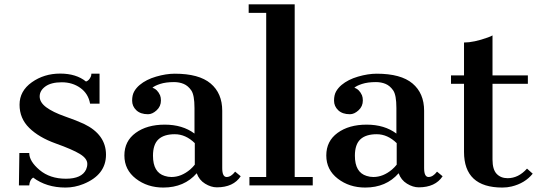

<svg xmlns="http://www.w3.org/2000/svg" viewBox="-20 -842 2457 872"><path d="M130.4 -35.6Q114.7 -24.9 112.8 0H65.9L67.9 -147H112.8Q112.8 -109.4 159.9 -69.8Q207 -30.3 279.3 -30.3Q351.6 -30.3 371.1 -72.3Q376.5 -84.5 376.5 -97.7Q376.5 -122.1 343 -142.6Q309.6 -163.1 233.2 -190.4Q156.7 -217.8 112.8 -261Q68.8 -304.2 68.8 -366.5Q68.8 -428.7 124.5 -468.3Q180.2 -507.8 253.2 -507.8Q326.2 -507.8 370.6 -471.7Q384.3 -476.1 392.1 -493.2Q395 -499 395 -507.3H432.1V-371.1H389.2Q380.9 -417 345 -442.6Q309.1 -468.3 260.7 -468.3Q212.4 -468.3 186.3 -449.5Q160.2 -430.7 160.2 -403.8Q160.2 -377 190.2 -354.7Q220.2 -332.5 275.1 -313.2Q330.1 -293.9 361.3 -279.3Q461.4 -231 461.4 -139.4Q461.4 -47.9 358.9 -6.3Q318.8 9.8 277.3 9.8Q190.9 9.8 130.4 -35.6Z M873.5 -55.2Q816.9 9.8 721.7 9.8Q649.4 9.8 597.2 -30.5Q544.9 -70.8 544.9 -136Q544.9 -201.2 596.2 -238.5Q647.5 -275.9 728.3 -275.9Q809.1 -275.9 863.3 -235.4V-351.6Q863.3 -410.6 848.6 -431.6Q834 -452.6 814.2 -460.9Q794.4 -469.2 770.5 -469.2Q732.9 -469.2 707 -460.7Q681.2 -452.1 672.4 -443.4Q694.8 -436.5 707 -409.2Q710.9 -399.4 710.9 -385.7Q710.9 -358.9 691.4 -341.1Q671.9 -323.2 652.3 -323.2Q618.2 -323.2 599.1 -341.3Q580.1 -359.4 580.1 -384.8Q580.1 -410.2 589.4 -426.5Q598.6 -442.9 614.3 -456.1Q644 -481 689.2 -494.1Q734.4 -507.3 773.9 -507.3Q883.8 -507.3 936.5 -462.9Q989.3 -418.5 989.3 -338.9V-78.6Q989.3 -38.1 1009.3 -38.1Q1029.3 -38.1 1047.9 -62.5L1073.2 -41.5Q1040 8.8 964.8 8.8Q938.5 8.8 911.4 -7.8Q884.3 -24.4 873.5 -55.2ZM864.7 -191.9Q823.2 -232.4 773.9 -232.4Q724.6 -232.4 699.7 -209.2Q674.8 -186 674.8 -134.8Q674.8 -59.1 728 -43Q743.2 -38.1 758.8 -38.1Q803.2 -38.1 843.8 -72.3Q855.5 -82.5 864.7 -94.2Z M1112.8 -38.1H1189V-783.7H1109.4V-822.3H1318.4V-38.1H1400.4V0H1112.8Z M1790.5 -55.2Q1733.9 9.8 1638.7 9.8Q1566.4 9.8 1514.2 -30.5Q1461.9 -70.8 1461.9 -136Q1461.9 -201.2 1513.2 -238.5Q1564.5 -275.9 1645.3 -275.9Q1726.1 -275.9 1780.3 -235.4V-351.6Q1780.3 -410.6 1765.6 -431.6Q1751 -452.6 1731.2 -460.9Q1711.4 -469.2 1687.5 -469.2Q1649.9 -469.2 1624 -460.7Q1598.1 -452.1 1589.4 -443.4Q1611.8 -436.5 1624 -409.2Q1627.9 -399.4 1627.9 -385.7Q1627.9 -358.9 1608.4 -341.1Q1588.9 -323.2 1569.3 -323.2Q1535.2 -323.2 1516.1 -341.3Q1497.1 -359.4 1497.1 -384.8Q1497.1 -410.2 1506.3 -426.5Q1515.6 -442.9 1531.2 -456.1Q1561 -481 1606.2 -494.1Q1651.4 -507.3 1690.9 -507.3Q1800.8 -507.3 1853.5 -462.9Q1906.2 -418.5 1906.2 -338.9V-78.6Q1906.2 -38.1 1926.3 -38.1Q1946.3 -38.1 1964.8 -62.5L1990.2 -41.5Q1957 8.8 1881.8 8.8Q1855.5 8.8 1828.4 -7.8Q1801.3 -24.4 1790.5 -55.2ZM1781.7 -191.9Q1740.2 -232.4 1690.9 -232.4Q1641.6 -232.4 1616.7 -209.2Q1591.8 -186 1591.8 -134.8Q1591.8 -59.1 1645 -43Q1660.2 -38.1 1675.8 -38.1Q1720.2 -38.1 1760.7 -72.3Q1772.5 -82.5 1781.7 -94.2Z M2261.7 9.8Q2087.4 9.8 2087.4 -152.3V-461.4H2028.3V-499.5H2087.4V-648.9Q2131.8 -648.9 2195.8 -671.9Q2210.4 -677.2 2216.8 -681.2V-499.5H2377.4V-461.4H2216.8V-117.2Q2216.8 -72.3 2235.6 -52.5Q2254.4 -32.7 2285.6 -32.7Q2334.5 -32.7 2373.5 -76.2L2399.4 -53.2Q2364.3 -9.8 2303.7 4.9Q2283.7 9.8 2261.7 9.8Z"/></svg>

Font: Cantata One
Style: Regular
Weight: 400
Designer: Joana Maria Correia da Silva
Foundry: Joana Maria Correia da Silva
Version: Version 1.002